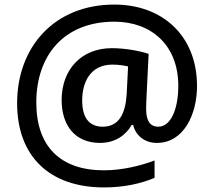

<svg xmlns="http://www.w3.org/2000/svg" viewBox="-20 -734 938 841"><path d="M843 -357C843 -578 691 -714 481 -714C218 -714 55 -528 55 -282C55 -50 196 87 436 87C523 87 598 70 657 45V-31C596 -8 515 12 435 12C244 12 139 -93 139 -285C139 -490 259 -639 481 -639C642 -639 761 -537 761 -358C761 -260 730 -179 673 -179C645 -179 620 -194 620 -259C620 -263 620 -273 621 -294L631 -498C597 -510 530 -523 470 -523C335 -523 250 -428 250 -296C250 -183 310 -108 418 -108C486 -108 532 -143 557 -187H563C573 -144 610 -108 667 -108C786 -108 843 -235 843 -357ZM340 -294C340 -373 375 -451 473 -451C499 -451 524 -447 541 -443L535 -323C530 -238 502 -179 430 -179C375 -179 340 -213 340 -294Z"/></svg>

Font: Noto Sans Balinese Medium
Style: Regular
Weight: 500
Designer: Aditya Bayu, David Williams
Foundry: David Williams
Version: Version 2.005